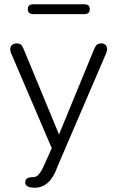

<svg xmlns="http://www.w3.org/2000/svg" viewBox="-20 -695 549 898"><path d="M139 133Q151 133 163 118.5Q175 104 188 74L193 63L222 -2L32 -446Q28 -454 28 -464Q28 -477 36 -484.5Q44 -492 59 -492Q71 -492 78 -486Q85 -480 90 -467L256 -66L421 -467Q427 -481 434 -486.5Q441 -492 454 -492Q467 -492 474 -484.5Q481 -477 481 -465Q481 -459 477 -447L251 79L248 87Q213 183 143 183Q98 183 98 158Q98 143 109 138Q120 133 139 133ZM110 -652Q110 -675 135 -675H375Q400 -675 400 -652Q400 -641 393.5 -635Q387 -629 375 -629H135Q123 -629 116.5 -635Q110 -641 110 -652Z"/></svg>

Font: SN Pro Light
Style: Regular
Weight: 300
Designer: Tobias Whetton
Foundry: Supernotes
Version: Version 1.002